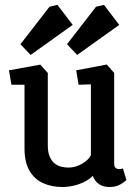

<svg xmlns="http://www.w3.org/2000/svg" viewBox="-20 -746 556 770"><path d="M230.5 4Q187.8 4 153.2 -11.3Q118.7 -26.6 98.5 -60.8Q78.3 -95 78.3 -150.8V-406.1H25.9L15.9 -464L141.5 -486.8L171.7 -453.5V-164.2Q171.7 -135.7 179.3 -117.9Q187 -100 199.5 -90.3Q212.1 -80.5 226.7 -77.2Q241.4 -73.9 255 -73.9Q282.4 -73.9 308.5 -89Q334.6 -104 344.5 -123.5V-407.7L295.2 -406.1L285.6 -464L408.1 -487.2L437.9 -453.5V-89.8Q437.9 -76.8 443.9 -72.3Q449.8 -67.8 457.2 -67.8Q462.7 -67.8 467.2 -69Q471.7 -70.2 473.1 -70.2L486.9 -24.2Q480.9 -17.2 463 -6.6Q445.1 4 418.9 4Q395.3 4 378.1 -6.8Q360.9 -17.5 352.2 -40.7Q329.2 -18.5 296.1 -7.3Q263 4 230.5 4ZM102.8 -525.7 62 -568.6 178.6 -719.1 210.3 -726.5 271.6 -646.2ZM289.5 -525.7 248.7 -568.6 365.2 -719.1 397 -726.5 458.2 -646.2Z"/></svg>

Font: Kreon Light
Style: Regular
Weight: 300
Designer: Julia Petretta
Foundry: Julia Petretta and Eli Heuer
Version: Version 2.002